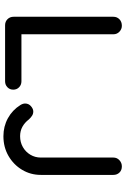

<svg xmlns="http://www.w3.org/2000/svg" viewBox="180 -920 750 1151"><g transform="rotate(90 555.5 -345.0)"><path d="M468 -98Q489 -98 503.5 -84Q518 -70 518 -49Q518 -28 503.5 -14Q489 0 468 0H132Q110 0 95.5 -14.5Q81 -29 81 -51V-649Q81 -671 96 -685.5Q111 -700 135 -700Q155 -700 170.5 -685.5Q186 -671 186 -649V-81L165 -98ZM797 10Q738 10 689 -17Q640 -44 610 -92Q601 -107 601 -120Q601 -141 617 -155Q633 -169 649 -169Q663 -169 674.5 -161.5Q686 -154 696 -143Q716 -117 741 -103.5Q766 -90 797 -90Q833 -90 862 -106.5Q891 -123 908 -151.5Q925 -180 925 -214V-649Q925 -671 941 -685.5Q957 -700 978 -700Q1001 -700 1015 -685.5Q1029 -671 1029 -649V-214Q1029 -153 998.5 -102Q968 -51 915.5 -20.5Q863 10 797 10Z"/></g></svg>

Font: Quicksand SemiBold
Style: Regular
Weight: 600
Designer: Andrew Paglinawan
Foundry: Andrew Paglinawan
Version: Version 3.004